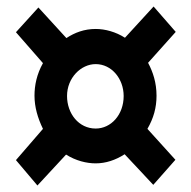

<svg xmlns="http://www.w3.org/2000/svg" viewBox="-20 -575 587 590"><path d="M360 -280C360 -222 321 -180 274 -180C222 -180 186 -226 186 -280C186 -336 229 -378 274 -378C323 -378 360 -333 360 -280ZM364 -459C336 -477 303 -486 274 -486C239 -486 210 -475 184 -458L98 -552L29 -476L112 -381C93 -347 86 -313 86 -281C86 -246 96 -212 112 -179L29 -83L95 -5L183 -100C213 -81 246 -73 274 -73C305 -73 335 -83 363 -101L451 -7L519 -84L433 -179C452 -212 461 -244 461 -281C461 -321 450 -354 435 -382L520 -477L452 -555Z"/></svg>

Font: Mint Spirit No2
Style: Bold
Weight: 700
Designer: HARENDAL Hirwen
Foundry: Arkandis Digital Foundry.
Version: Version 1.004;FFEdit